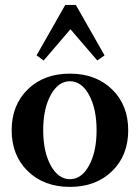

<svg xmlns="http://www.w3.org/2000/svg" viewBox="-20 -732 556 764"><path d="M153.8 -491.2 125.5 -511.7 239.7 -712.4H281.7L396 -511.7L367.2 -491.2L260.3 -615.7ZM26.4 -213.9Q26.4 -314 90.6 -376.5Q154.8 -439 258.3 -439Q361.3 -439 425.8 -376.5Q490.2 -314 490.2 -213.4Q490.2 -113.3 425.8 -50.8Q361.3 11.7 258.3 11.7Q155.3 11.7 90.8 -50.8Q26.4 -113.3 26.4 -213.9ZM181.9 -73.7Q211.9 -19 258.3 -19Q304.7 -19 334.5 -73.7Q364.3 -128.4 364.3 -213.9Q364.3 -299.3 334.5 -354Q304.7 -408.7 258.3 -408.7Q211.9 -408.7 181.9 -354Q151.9 -299.3 151.9 -213.9Q151.9 -128.4 181.9 -73.7Z"/></svg>

Font: Elstob 14pt SemiBold
Style: Regular
Weight: 600
Designer: Peter S. Baker
Version: Version 1.015